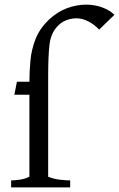

<svg xmlns="http://www.w3.org/2000/svg" viewBox="-20 -809 514 829"><path d="M28 0V-30Q41 -30 64 -33Q87 -36 107 -46V-400H42L53 -456H107Q107 -501 111.5 -548.5Q116 -596 133.5 -640.5Q151 -685 189 -722Q227 -758 269 -773.5Q311 -789 351 -789Q389 -789 421.5 -777Q454 -765 474 -745L408 -681Q389 -702 362.5 -716Q336 -730 310 -730Q287 -730 264.5 -721Q242 -712 225 -692Q199 -663 193.5 -614.5Q188 -566 188 -481V-46Q212 -36 240 -33Q268 -30 283 -30V0Z"/></svg>

Font: Joan
Style: Regular
Weight: 400
Designer: Paolo Biagini
Version: Version 1.001; ttfautohint (v1.8.4.7-5d5b);gftools[0.9.30]